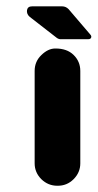

<svg xmlns="http://www.w3.org/2000/svg" viewBox="-20 -596 312 614"><path d="M199.2 -566.9Q199.2 -566.9 268.1 -486.3Q273.4 -481 271.5 -475.8Q269.5 -470.7 262.7 -470.7Q262.7 -470.7 171.9 -470.7Q168.5 -470.7 162.6 -474.1Q162.6 -474.1 75.2 -542Q64.5 -550.8 66.4 -564Q68.8 -575.7 82.5 -575.7Q82.5 -575.7 178.7 -575.7Q190.4 -575.7 199.2 -566.9ZM163.1 -2Q133.8 -2 112.3 -22.9Q90.8 -44.4 90.8 -73.7V-369.1Q90.8 -399.4 112.3 -419.9Q133.8 -440.9 156.7 -440.9H157.7Q194.3 -440.9 215.3 -420.4Q236.8 -399.4 236.8 -369.1V-73.7Q236.8 -44.4 215.3 -22.9Q193.8 -1.5 163.6 -2Z"/></svg>

Font: Dyuthi
Style: Regular
Weight: 400
Designer: Hiran Venugopalan, Hussain K H and Suresh P for Sawthanthra Malayalam Computing (SMC)
Version: Version 3.0.0+20221109